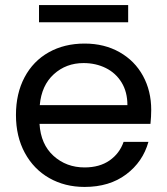

<svg xmlns="http://www.w3.org/2000/svg" viewBox="-20 -729 660 758"><path d="M577 -295Q577 -269 574 -240H136Q141 -159 191.5 -113.5Q242 -68 314 -68Q373 -68 412.5 -95.5Q452 -123 468 -169H566Q544 -90 478 -40.5Q412 9 314 9Q236 9 174.5 -26Q113 -61 78 -125.5Q43 -190 43 -275Q43 -360 77 -424Q111 -488 172.5 -522.5Q234 -557 314 -557Q392 -557 452 -523Q512 -489 544.5 -429.5Q577 -370 577 -295ZM483 -314Q483 -366 460 -403.5Q437 -441 397.5 -460.5Q358 -480 310 -480Q241 -480 192.5 -436Q144 -392 137 -314ZM486 -709V-641H134V-709Z"/></svg>

Font: A Bank Premium Regular
Style: Regular
Weight: 400
Designer: Ninad Kale (Devanagari), Jonny Pinhorn (Latin), Htun Naung (Myanmar)
Foundry: Indian Type Foundry
Version: 4.004